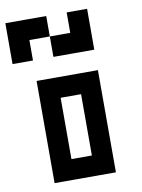

<svg xmlns="http://www.w3.org/2000/svg" viewBox="-174 -784 621 841"><g transform="rotate(-10 136.5 -363.5)"><path d="M0 -454.5H90.9V-363.6H0ZM90.9 -454.5H181.8V-363.6H90.9ZM181.8 -454.5H272.7V-363.6H181.8ZM181.8 -363.6H272.7V-272.7H181.8ZM181.8 -272.7H272.7V-181.8H181.8ZM181.8 -181.8H272.7V-90.9H181.8ZM181.8 -90.9H272.7V0H181.8ZM90.9 -90.9H181.8V0H90.9ZM0 -90.9H90.9V0H0ZM0 -181.8H90.9V-90.9H0ZM0 -272.7H90.9V-181.8H0ZM0 -363.6H90.9V-272.7H0ZM-90.9 -636.4H0V-545.5H-90.9ZM0 -727.3H90.9V-636.4H0ZM90.9 -636.4H181.8V-545.5H90.9ZM181.8 -727.3H272.7V-636.4H181.8ZM-90.9 -727.3H0V-636.4H-90.9ZM181.8 -636.4H272.7V-545.5H181.8Z"/></g></svg>

Font: Micro 5
Style: Regular
Weight: 400
Designer: Sarah Cadigan-Fried
Version: Version 1.000; ttfautohint (v1.8.4.7-5d5b)